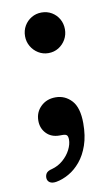

<svg xmlns="http://www.w3.org/2000/svg" viewBox="-75 -492 411 703"><g transform="rotate(-10 130.5 -140.5)"><path d="M130.5 -300Q110.1 -300 93.2 -310.4Q76.2 -320.9 66.3 -338.1Q56.4 -355.3 56.4 -375.5Q56.4 -396.7 66.3 -413.8Q76.2 -430.8 93.2 -440.9Q110.1 -450.9 130.5 -450.9Q151.6 -450.9 168.4 -440.9Q185.2 -430.8 195 -413.8Q204.7 -396.7 204.7 -375.5Q204.7 -355.3 195 -338.1Q185.2 -320.9 168.4 -310.4Q151.6 -300 130.5 -300ZM117.8 4.1Q87.1 4.1 68.9 -15.1Q50.6 -34.2 50.6 -62.5Q50.6 -94.1 72.4 -115.1Q94.1 -136.1 127.2 -136.1Q162.4 -136.1 186.8 -109.7Q211.1 -83.2 211.1 -24.9Q211.1 21.5 199.1 56.2Q187.1 90.9 167.3 114.6Q147.5 138.3 123.7 151.7Q99.9 165.1 76.6 169.1Q61.7 171.5 53.1 166.3Q44.4 161.1 43.2 150.7Q42.2 140.4 47.4 132.2Q52.6 123.9 68.9 120.2Q92.7 113.8 110.9 97.9Q129.1 82 139.2 62.2Q149.2 42.3 149.2 25.2Q149.2 13.3 145 8.7Q140.8 4.1 129 4.1Z"/></g></svg>

Font: Fraunces SuperSoft
Style: Regular
Weight: 900
Version: Version 1.000;[b76b70a41]